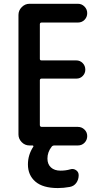

<svg xmlns="http://www.w3.org/2000/svg" viewBox="-20 -750 540 990"><path d="M131.8 0Q108.4 0 91.8 -17.1Q75.2 -34.2 75.2 -56.6V-672.9Q75.2 -696.3 92.3 -713.4Q109.4 -730.5 131.8 -730.5H381.8Q401.4 -730.5 415.5 -716.3Q429.7 -702.1 429.7 -682.1Q429.7 -662.1 416 -647.9Q402.3 -633.8 381.8 -633.8H194.3Q186.5 -633.8 185.5 -626V-446.3Q185.5 -438.5 194.3 -438.5H374Q392.6 -438.5 406.2 -424.8Q419.9 -411.1 419.9 -390.6Q419.9 -372.1 406.7 -358.4Q393.6 -344.7 374 -344.7H194.3Q186.5 -344.7 185.5 -336.9V-105.5Q185.5 -96.7 194.3 -95.7H381.8Q401.4 -95.7 415.5 -82Q429.7 -68.4 429.7 -48.3Q429.7 -28.3 416 -14.2Q402.3 0 381.8 0H260.7Q251 0 246.1 6.8Q224.6 34.2 224.6 67.4Q224.6 96.7 242.7 113.3Q260.7 129.9 292 129.9Q319.3 129.9 342.8 123Q358.4 118.2 372.1 127.4Q385.7 136.7 385.7 153.3Q385.7 175.8 373.5 192.9Q361.3 210 339.8 213.9Q307.6 219.7 278.3 219.7Q201.2 219.7 162.6 186.5Q124 153.3 124 97.7Q124 48.8 151.4 6.8Q153.3 4.9 151.9 2.4Q150.4 0 147.5 0Z"/></svg>

Font: Rounded Mgen+ 2m medium
Style: Regular
Weight: 500
Designer: [Source Han Sans]
Ryoko NISHIZUKA  (kana & ideographs); Paul D. Hunt (Latin, Greek & Cyrillic); Wenlong ZHANG  (bopomofo
Version: Version 1.059.20150602